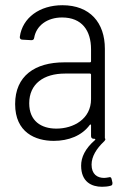

<svg xmlns="http://www.w3.org/2000/svg" viewBox="-20 -532 494 736"><path d="M396 148C390 149 384 150 379 150C353 150 331 136 331 99C331 67 351 37 377 12C382 8 384 3 384 1C384 0 382 -1 382 -3V-345C382 -445 325 -512 219 -512C132 -512 66 -464 56 -391C55 -385 59 -380 65 -380L100 -378C106 -378 110 -380 111 -387C119 -434 161 -465 218 -465C294 -465 329 -415 329 -343V-297C329 -295 327 -293 325 -293H226C114 -293 38 -241 38 -133C38 -24 116 8 186 8C243 8 294 -12 324 -53C327 -56 329 -55 329 -52V-10C329 -4 333 0 339 0H342C345 0 347 3 344 5C306 38 291 71 291 103C291 166 332 184 371 184C382 184 394 183 404 180C409 179 411 176 411 171C411 170 411 169 411 168L408 155C407 150 405 147 401 147C399 147 398 148 396 148ZM196 -39C138 -39 92 -68 92 -136C92 -211 148 -250 229 -250H325C327 -250 329 -248 329 -246V-152C329 -76 262 -39 196 -39Z"/></svg>

Font: Barlow Semi Condensed Light
Style: Regular
Weight: 300
Width: 4
Designer: Jeremy Tribby
Foundry: Tribby Type
Version: Version 1.422;hotconv 1.0.109;makeotfexe 2.5.65596